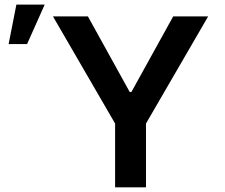

<svg xmlns="http://www.w3.org/2000/svg" viewBox="-20 -797 957 817"><path d="M205.3 -727.3H354L532 -405.5H539.1L717 -727.3H865.8L601.2 -271.3V0H469.8V-271.3ZM16.7 -609.4 49.7 -777.3H170.1L95.2 -609.4Z"/></svg>

Font: Inter Zeller Semi Bold
Style: Regular
Weight: 600
Designer: Rasmus Andersson; Joe Bland
Foundry: zeller
Version: Version 3.015;git-dec3a8cb1